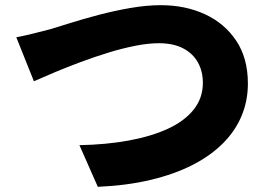

<svg xmlns="http://www.w3.org/2000/svg" viewBox="-20 -707 1040 742"><path d="M43 -563Q71 -568 109 -577.5Q147 -587 174 -594Q201 -602 250 -617.5Q299 -633 359.5 -649Q420 -665 483 -676Q546 -687 601 -687Q696 -687 772 -652Q848 -617 893 -549.5Q938 -482 938 -384Q938 -318 914 -260Q890 -202 842.5 -154Q795 -106 725 -70Q655 -34 563 -12Q471 10 358 15L287 -146Q391 -148 478 -164Q565 -180 629 -209.5Q693 -239 728.5 -283.5Q764 -328 764 -387Q764 -431 745 -465.5Q726 -500 688 -520Q650 -540 594 -540Q553 -540 502.5 -530Q452 -520 398.5 -503.5Q345 -487 292.5 -467.5Q240 -448 193.5 -428.5Q147 -409 111 -393Z"/></svg>

Font: Noto Sans SC Thin Black
Style: Regular
Weight: 900
Version: Version 2.004-H2;hotconv 1.0.118;makeotfexe 2.5.65603